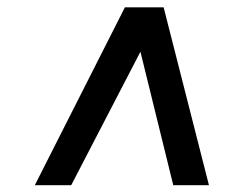

<svg xmlns="http://www.w3.org/2000/svg" viewBox="-20 -768 706 538"><path d="M77.5 -249 330 -747.5H438.5L565.5 -249H465.5L373.5 -623L179.5 -249Z"/></svg>

Font: Merriweather Sans Medium
Style: Italic
Weight: 500
Italic angle: -7.5°
Designer: Eben Sorkin
Foundry: Eben Sorkin
Version: Version 2.001